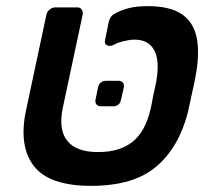

<svg xmlns="http://www.w3.org/2000/svg" viewBox="-20 -595 679 625"><path d="M277 10Q139 10 89.5 -55.5Q40 -121 65 -237L131 -547Q133 -557 141.5 -564Q150 -571 161 -571H231Q241 -571 246 -564Q251 -557 249 -547L184 -242Q170 -172 199.5 -136Q229 -100 299 -100Q370 -100 411.5 -133.5Q453 -167 469 -236Q472 -246 475 -263.5Q478 -281 482 -298.5Q486 -316 488 -326Q501 -397 482 -431.5Q463 -466 418 -466Q403 -466 382.5 -461Q362 -456 348 -448Q336 -443 327.5 -448Q319 -453 322 -465L333 -519Q335 -529 339.5 -537.5Q344 -546 356 -552Q375 -562 399 -568.5Q423 -575 462 -575Q531 -575 570 -550Q609 -525 620 -473.5Q631 -422 616 -343Q615 -336 611.5 -320.5Q608 -305 604 -287Q600 -269 597 -254Q594 -239 592 -231Q563 -116 489 -53Q415 10 277 10ZM309 -249Q299 -249 294 -255Q289 -261 291 -271L299 -310Q304 -332 326 -332H365Q375 -332 380 -326Q385 -320 383 -310L374 -271Q370 -249 348 -249Z"/></svg>

Font: Rubik Medium
Style: Italic
Weight: 500
Italic angle: -12°
Designer: Hubert and Fischer
Foundry: Hubert and Fischer
Version: Version 2.300;gftools[0.9.30]